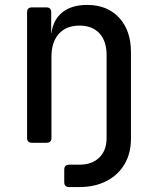

<svg xmlns="http://www.w3.org/2000/svg" viewBox="-20 -580 640 780"><path d="M261 180Q241 180 241 160V109Q241 89 261 89H303Q354 89 383.5 60Q413 31 413 -19V-357Q413 -413 384 -444.5Q355 -476 303 -476Q249 -476 219 -442.5Q189 -409 189 -349V-20Q189 0 169 0H110Q90 0 90 -20V-530Q90 -550 110 -550H168Q188 -550 188 -530V-445H189Q196 -500 233.5 -530Q271 -560 334 -560Q416 -560 464 -508Q512 -456 512 -368V-17Q512 43 486 87Q460 131 412.5 155.5Q365 180 302 180Z"/></svg>

Font: Pitagon Sans Mono Medium
Style: Regular
Weight: 500
Monospace: yes
Designer: Travis Tran
Foundry: Pitagon
Version: Version 1.001; ttfautohint (v1.8.4.7-5d5b);gftools[0.9.26]